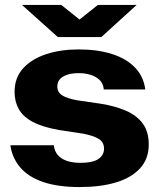

<svg xmlns="http://www.w3.org/2000/svg" viewBox="-20 -747 647 777"><path d="M303 10Q213 10 153 -11Q93 -32 61 -70.5Q29 -109 22 -159H198Q200 -136 213.5 -120Q227 -104 250.5 -96Q274 -88 306 -88Q355 -88 378 -103.5Q401 -119 401 -145Q401 -172 379.5 -185Q358 -198 317 -206L218 -221Q151 -233 112 -254Q73 -275 56 -305.5Q39 -336 39 -375Q39 -433 74 -471Q109 -509 167.5 -528Q226 -547 298 -547Q375 -547 433 -528.5Q491 -510 526 -474Q561 -438 568 -385H400Q398 -409 383.5 -423Q369 -437 347 -444Q325 -451 299 -451Q270 -451 250.5 -444Q231 -437 221.5 -425.5Q212 -414 212 -397Q212 -374 231 -361.5Q250 -349 293 -341L389 -327Q445 -318 488.5 -299.5Q532 -281 557 -248Q582 -215 582 -162Q582 -104 546.5 -65.5Q511 -27 448.5 -8.5Q386 10 303 10ZM214 -597 69 -727H228L302 -668L376 -727H533L390 -597Z"/></svg>

Font: Hubot Sans SemiExpanded
Style: Bold
Weight: 700
Width: 6
Designer: Deni Anggara
Foundry: GitHub, Inc., Subsidiary of Microsoft Corporation
Version: Version 2.000